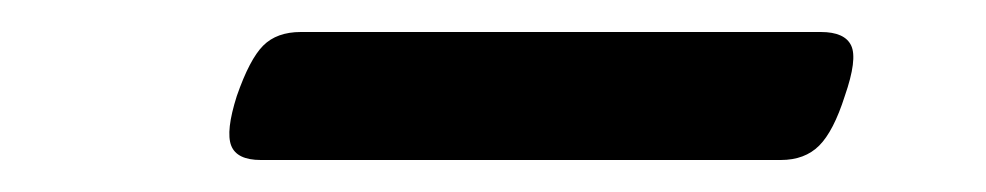

<svg xmlns="http://www.w3.org/2000/svg" viewBox="-20 -401 616 120"><path d="M143 -301Q128 -301 124.5 -310Q121 -319 128 -341Q136 -364 144.5 -372.5Q153 -381 168 -381H493Q508 -381 512 -372.5Q516 -364 508 -341Q501 -319 492 -310Q483 -301 468 -301Z"/></svg>

Font: Playwrite AU VIC
Style: Regular
Weight: 400
Designer: Veronika Burian, José Scaglione
Foundry: TypeTogether
Version: Version 1.002